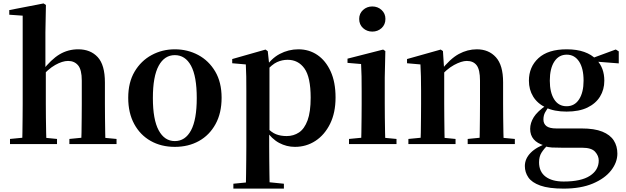

<svg xmlns="http://www.w3.org/2000/svg" viewBox="-20 -839 3643 1118"><path d="M38.2 0V-29.9L143.8 -40.2H207.6L312 -29.9V0ZM109.1 0Q110.1 -25.5 110.6 -67.4Q111.1 -109.4 111.6 -154.8Q112.1 -200.3 112.1 -234.8V-747.8L34 -753.3V-780.3L233.6 -819L247.4 -810L244.4 -650.9V-442.8L246.8 -429.3V-234.8Q246.8 -200.3 247.3 -154.8Q247.8 -109.4 248.7 -67.4Q249.6 -25.5 250.6 0ZM384 0V-29.9L487.9 -40.2H550.2L658.6 -29.9V0ZM452.5 0Q454.2 -25.5 454.7 -66.9Q455.2 -108.4 455.7 -153.8Q456.2 -199.3 456.2 -234.8V-369.8Q456.2 -433.2 434.6 -458.7Q413 -484.2 376.5 -484.2Q343.4 -484.2 301.6 -460.7Q259.8 -437.1 214.2 -384.1L185.3 -426.7H226.3Q277.9 -493.2 327 -522.6Q376.2 -551.9 435.5 -551.9Q506.8 -551.9 548.9 -506.5Q590.9 -461.1 590.9 -358.8V-234.8Q590.9 -199.3 591.4 -153.8Q591.9 -108.4 592.6 -66.9Q593.2 -25.5 594.2 0Z M998 16.2Q918.7 16.2 857.5 -18.3Q796.3 -52.8 761.5 -117Q726.6 -181.2 726.6 -269.8Q726.6 -359.1 763.8 -422Q801 -484.9 862.9 -518.4Q924.8 -551.9 998 -551.9Q1072.1 -551.9 1134.1 -518.8Q1196 -485.6 1233.2 -422.7Q1270.4 -359.8 1270.4 -269.8Q1270.4 -180.5 1235 -116.3Q1199.6 -52 1138.4 -17.9Q1077.2 16.2 998 16.2ZM998 -17.5Q1059 -17.5 1092.4 -80.1Q1125.7 -142.6 1125.7 -268.1Q1125.7 -394.2 1092.4 -456.1Q1059 -518 998 -518Q937.7 -518 904 -456.1Q870.2 -394.2 870.2 -268.1Q870.2 -142.6 904 -80.1Q937.7 -17.5 998 -17.5Z M1338.9 259.3V230.8L1448 220.1H1527.4L1633.1 230.8V259.3ZM1411.4 259.3Q1412.4 217.3 1412.9 174.2Q1413.4 131 1413.9 89.9Q1414.4 48.8 1414.4 13.8V-308.7Q1414.4 -358.5 1413.9 -393Q1413.4 -427.5 1411.4 -463.8L1332.2 -470.7V-495.2L1526.2 -550.4L1539.2 -540.9L1547.8 -460.8L1549.1 -455V-75.6L1547.4 -63V13Q1547.4 47.8 1547.9 89.3Q1548.4 130.8 1548.9 174Q1549.4 217.3 1550.4 259.3ZM1697.1 16.2Q1649 16.2 1605.7 -6.7Q1562.4 -29.6 1526.3 -82.3H1514.1L1532.6 -97.8Q1560.5 -67.8 1587.5 -57.3Q1614.6 -46.7 1649.1 -46.7Q1689.7 -46.7 1721.3 -67.9Q1752.8 -89.1 1770.9 -138.2Q1789 -187.4 1789 -270.1Q1789 -389.4 1752.9 -440.1Q1716.8 -490.8 1654.6 -490.8Q1623.3 -490.8 1593.4 -477.5Q1563.5 -464.2 1526 -421.1L1511.1 -437.5H1519.5Q1557.3 -497.6 1608.7 -524.8Q1660.1 -551.9 1717.6 -551.9Q1779.4 -551.9 1827.9 -519.1Q1876.5 -486.2 1905.2 -423.5Q1933.9 -360.9 1933.9 -271.4Q1933.9 -182.3 1902 -117.9Q1870.1 -53.5 1816.7 -18.6Q1763.3 16.2 1697.1 16.2Z M2012.2 0V-29.9L2118.8 -40.2H2180.8L2288.8 -29.9V0ZM2082.6 0Q2083.6 -25.5 2084.3 -67.4Q2084.9 -109.4 2085.4 -154.8Q2085.9 -200.3 2085.9 -234.8V-308Q2085.9 -358.3 2085.3 -394.3Q2084.6 -430.4 2082.6 -466.2L2003.5 -472.9V-497.4L2211.1 -550.4L2223.8 -541.7L2220.4 -387.9V-234.8Q2220.4 -200.3 2220.9 -154.8Q2221.4 -109.4 2222.2 -67.4Q2223.1 -25.5 2224.1 0ZM2147.8 -655Q2116.6 -655 2094 -675.4Q2071.5 -695.9 2071.5 -728.8Q2071.5 -760.3 2094 -780.9Q2116.6 -801.4 2147.8 -801.4Q2179.5 -801.4 2201.9 -780.9Q2224.3 -760.3 2224.3 -728.8Q2224.3 -695.9 2201.9 -675.4Q2179.5 -655 2147.8 -655Z M2358 0V-29.9L2463.6 -40.2H2526.7L2632.6 -29.9V0ZM2428.2 0Q2429.9 -25.5 2430.4 -67.4Q2430.9 -109.4 2431.4 -154.8Q2431.9 -200.3 2431.9 -234.8V-310.2Q2431.9 -360 2431 -393.7Q2430.2 -427.5 2428.2 -463.8L2350.1 -470.7V-495.2L2546.2 -550.4L2559.2 -541.7L2566.6 -428V-425.6V-234.8Q2566.6 -200.3 2567.1 -154.8Q2567.6 -109.4 2568.1 -67.4Q2568.6 -25.5 2569.6 0ZM2703.3 0V-29.9L2807.2 -40.2H2869.8L2977.9 -29.9V0ZM2772 0Q2773 -25.5 2773.5 -66.9Q2774 -108.4 2774.5 -153.8Q2775 -199.3 2775 -234.8V-369.8Q2775 -433.2 2755.6 -458.7Q2736.2 -484.2 2698.2 -484.2Q2667.6 -484.2 2623.8 -460.5Q2580.1 -436.8 2534.5 -383.3L2529.6 -425.7H2544.9Q2601.1 -497.3 2651.7 -524.6Q2702.3 -551.9 2756.5 -551.9Q2825.6 -551.9 2867.5 -505.8Q2909.5 -459.6 2909.5 -360.5V-234.8Q2909.5 -199.3 2910 -153.8Q2910.5 -108.4 2911.3 -66.9Q2912.2 -25.5 2913.2 0Z M3261.8 259.3Q3175.7 259.3 3126.2 241.5Q3076.8 223.8 3056.5 193.9Q3036.2 164.1 3036.2 128Q3036.2 85.1 3070.1 50.6Q3103.9 16.2 3172.3 -7.2L3175.4 -0.8Q3147.7 27 3133.3 49.7Q3118.9 72.4 3118.9 106.1Q3118.9 160.8 3156.7 189.4Q3194.5 218 3262.1 218Q3364.2 218 3415.3 184.5Q3466.4 151 3466.4 95.5Q3466.4 68.3 3445.4 44.8Q3424.4 21.2 3369.8 21.2H3254.7Q3216.6 21.2 3193.6 19.9Q3170.7 18.5 3149.4 11.6V8.1Q3067.1 -15.7 3067.1 -88.6Q3067.1 -123.2 3088.3 -157.2Q3109.5 -191.1 3163.2 -227.3V-236.3L3182.8 -226.5Q3163.3 -202.1 3153.8 -184.1Q3144.3 -166 3144.3 -143Q3144.3 -118.4 3161.9 -104.7Q3179.6 -91 3219.8 -91H3366.1Q3441.5 -91 3487.2 -72.5Q3532.8 -54 3553.9 -21.1Q3574.9 11.8 3574.9 55.3Q3574.9 106.6 3538.4 153.4Q3502 200.2 3432 229.8Q3362 259.3 3261.8 259.3ZM3279.3 -189.2Q3207.3 -189.2 3158.3 -212.6Q3109.4 -236.1 3084.6 -276.7Q3059.8 -317.3 3059.8 -369.1Q3059.8 -449.4 3115.6 -500.6Q3171.5 -551.9 3280.1 -551.9Q3338.8 -551.9 3381.7 -536.6Q3424.6 -521.4 3450.6 -494L3454.7 -489.8Q3498.9 -443.3 3498.9 -369.1Q3498.9 -317.3 3473.9 -276.7Q3449 -236.1 3400.4 -212.6Q3351.8 -189.2 3279.3 -189.2ZM3279.1 -220.4Q3326.1 -220.4 3352.1 -260.8Q3378.1 -301.2 3378.1 -369.4Q3378.1 -441.2 3351.8 -481Q3325.4 -520.7 3280.3 -520.7Q3234 -520.7 3207.8 -480.5Q3181.5 -440.2 3181.5 -369.1Q3181.5 -300.9 3206.9 -260.6Q3232.3 -220.4 3279.1 -220.4ZM3417.2 -482.9V-498.4H3423.2L3565.6 -550.8L3583 -539.8V-469.9Z"/></svg>

Font: Noto Serif JP
Style: Regular
Weight: 200
Designer: Ryoko NISHIZUKA 西塚涼子 (kana & ideographs); Frank Grießhammer (Latin, Greek & Cyrillic); Wenlong ZHANG 张文龙 (bopomofo); San
Foundry: Adobe
Version: Version 2.001;hotconv 1.1.0;makeotfexe 2.6.0